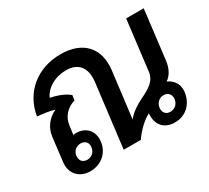

<svg xmlns="http://www.w3.org/2000/svg" viewBox="-127 -833 1144 1051"><g transform="rotate(-30 445.0 -307.5)"><path d="M174 11C242 11 295 -35 303 -101C311 -165 272 -210 208 -210C203 -210 197 -209 191 -208L198 -263C205 -317 240 -353 291 -369L295 -400C269 -423 225 -440 180 -449C205 -502 264 -535 332 -535C414 -535 448 -482 438 -399L389 0H497C529 -46 569 -84 608 -104C601 -35 639 11 708 11C776 11 827 -36 836 -108C841 -151 821 -188 779 -206C808 -225 827 -260 833 -303L871 -616H760L722 -303C715 -245 672 -222 615 -194C579 -177 539 -151 514 -119L550 -410C566 -543 491 -626 350 -626C201 -626 91 -533 69 -395C109 -391 145 -387 175 -377C125 -354 93 -311 86 -258L68 -108C59 -39 103 11 174 11ZM148 -101C152 -129 172 -148 202 -148C229 -148 247 -129 243 -101C240 -71 217 -52 190 -52C161 -52 145 -71 148 -101ZM674 -101C677 -129 699 -150 727 -150C755 -150 772 -129 769 -101C765 -72 743 -52 715 -52C687 -52 670 -72 674 -101Z"/></g></svg>

Font: TPK Tissa Web SemiBold
Style: Italic
Weight: 600
Italic angle: -7°
Designer: Jacques Le Bailly, Suppakit Chalermlarp | Katatrad Co.,Ltd.
Foundry: Jacques Le Bailly, Cadson Demak Co.,Ltd.
Version: Version 5.000;Glyphs 3.1.2 (3151)